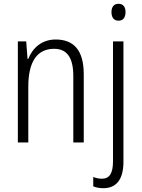

<svg xmlns="http://www.w3.org/2000/svg" viewBox="-20 -750 748 1011"><path d="M567 -686C567 -658 580 -641 604 -641C628 -641 641 -658 641 -686C641 -713 629 -730 604 -730C579 -730 567 -713 567 -686ZM273 -542C200 -542 151 -497 129 -440H125L118 -532H74V0H129V-293C129 -428 177 -493 265 -493C331 -493 366 -449 366 -350V0H421V-359C421 -485 369 -542 273 -542ZM524 241C591 241 630 197 630 102V-532H575V100C575 163 556 191 517 191C501 191 486 188 471 182V231C484 237 502 241 524 241Z"/></svg>

Font: Noto Sans Display SemiCondensed Light
Style: Regular
Weight: 300
Width: 4
Designer: Monotype Design Team
Foundry: Monotype Imaging Inc.
Version: Version 1.900